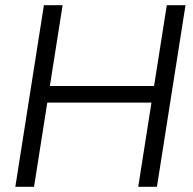

<svg xmlns="http://www.w3.org/2000/svg" viewBox="-20 -719 743 739"><path d="M39 0 149 -699H221L172 -388H573L622 -699H694L584 0H512L563 -324H162L111 0Z"/></svg>

Font: MuseoModerno Light
Style: Italic
Weight: 300
Italic angle: -9°
Designer: Pablo Cosgaya, Héctor Gatti, Marcela Romero, and the Authors of The MuseoModerno Project.
Foundry: Omnibus-Type Team
Version: Version 1.003